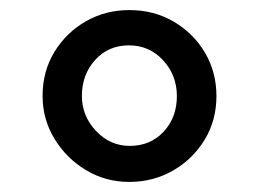

<svg xmlns="http://www.w3.org/2000/svg" viewBox="-20 -826 514 381"><path d="M236.5 -465Q189.5 -465 150.5 -488.5Q111.5 -512 88 -550.8Q64.5 -589.5 64.5 -635.5Q64.5 -684.5 88 -723Q111.5 -761.5 150.5 -783.8Q189.5 -806 236.5 -806Q286 -806 325.2 -782.8Q364.5 -759.5 387 -721Q409.5 -682.5 409.5 -635.5Q409.5 -587 386 -548.5Q362.5 -510 323.2 -487.5Q284 -465 236.5 -465ZM237.5 -536.5Q278.5 -536.5 304.8 -564.8Q331 -593 331 -635.5Q331 -676.5 303.8 -706.2Q276.5 -736 236 -736Q195 -736 168.8 -707Q142.5 -678 142.5 -635.5Q142.5 -596 170.5 -566.2Q198.5 -536.5 237.5 -536.5Z"/></svg>

Font: Merriweather Text Regular
Style: Bold
Weight: 700
Designer: Eben Sorkin
Foundry: Eben Sorkin
Version: Version 2.100; ttfautohint (v1.7.19-72a1) -l 8 -r 50 -G 200 